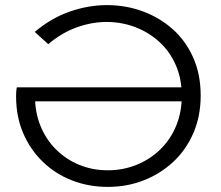

<svg xmlns="http://www.w3.org/2000/svg" viewBox="-20 -726 864 752"><path d="M402 6Q328 6 263 -19Q198 -44 148.5 -91.5Q99 -139 71 -204Q43 -269 43 -348Q43 -357 43.5 -366Q44 -375 46 -384H741V-329H98L117 -350Q117 -286 138.5 -233Q160 -180 199 -141Q238 -102 290 -80.5Q342 -59 402 -59Q462 -59 515 -80.5Q568 -102 608 -141Q648 -180 670 -233.5Q692 -287 692 -351Q692 -417 668.5 -471Q645 -525 603.5 -562.5Q562 -600 509 -620Q456 -640 397 -640Q340 -640 281 -619Q222 -598 169 -553L116 -601Q180 -655 253 -680.5Q326 -706 399 -706Q472 -706 538 -682Q604 -658 655.5 -612.5Q707 -567 736.5 -501Q766 -435 766 -352Q766 -271 737.5 -205Q709 -139 658.5 -92Q608 -45 542.5 -19.5Q477 6 402 6Z"/></svg>

Font: MOST Montserrat
Style: Regular
Weight: 400
Designer: Julieta Ulanovsky
Foundry: Julieta Ulanovsky
Version: Version 8.000;March 11, 2024;FontCreator 15.0.0.2926 64-bit